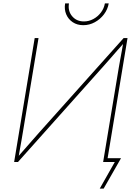

<svg xmlns="http://www.w3.org/2000/svg" viewBox="-20 -951 801 1127"><path d="M607.9 0H585.4L676.8 -551.3Q681.2 -576.7 685.8 -602.1Q690.4 -627.4 695.1 -652.8Q699.7 -678.2 704.1 -703.6H711.9Q689 -678.2 666.7 -652.8Q644.5 -627.4 622.6 -602.1Q600.6 -576.7 577.6 -551.3L85.4 0H63L183.6 -727.5H206.1L114.3 -175.3Q110.4 -149.9 105.7 -124.5Q101.1 -99.1 96.7 -74Q92.3 -48.8 87.9 -23.4H78.6Q101.1 -48.8 123 -74Q145 -99.1 167.2 -124.5Q189.5 -149.9 211.9 -175.3L705.6 -727.5H728.5ZM468.8 -803.2Q433.1 -803.2 407 -820.6Q380.9 -837.9 368.7 -866.9Q356.4 -896 362.3 -931.2H384.8Q377.4 -886.7 403.3 -856Q429.2 -825.2 472.7 -825.2Q502 -825.2 528.1 -839.4Q554.2 -853.5 572.5 -877.7Q590.8 -901.9 595.7 -931.2H618.2Q612.3 -896 590.3 -866.9Q568.4 -837.9 536.6 -820.6Q504.9 -803.2 468.8 -803.2ZM565.4 156.2 653.8 0H592.3L596.2 -22.5H690.4L588.4 156.2Z"/></svg>

Font: Inter 17pt Thin
Style: Italic
Weight: 250
Italic angle: -9.3988°
Version: Version 4.001;git-66647c0bb